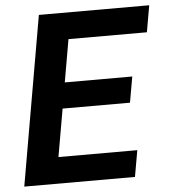

<svg xmlns="http://www.w3.org/2000/svg" viewBox="-51 -758 709 804"><g transform="rotate(-5 303.0 -355.5)"><path d="M490.2 -311.5H207L171.9 -110.8H503.4L483.9 0H18.6L142.1 -710.9H606L586.4 -599.1H256.8L225.6 -419.9H509.3Z"/></g></svg>

Font: Roboto Mono
Style: Bold Italic
Weight: 700
Designer: Google
Version: Version 2.000985; 2015; ttfautohint (v1.3)